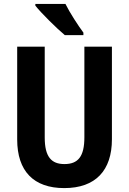

<svg xmlns="http://www.w3.org/2000/svg" viewBox="-20 -953 660 983"><path d="M315 -933H161V-924C190 -887 272 -806 312 -773H407V-786C382 -819 336 -890 315 -933ZM553 -240V-714H412V-250C412 -152 380 -113 310 -113C243 -113 209 -150 209 -249V-714H68V-239C68 -77 152 10 309 10C470 10 553 -81 553 -240Z"/></svg>

Font: Noto Sans Devanagari UI Condensed
Style: Bold
Weight: 700
Width: 3
Designer: Jelle Bosma - Monotype Design Team
Foundry: Monotype Imaging Inc.
Version: Version 2.004